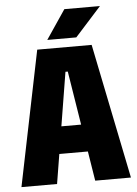

<svg xmlns="http://www.w3.org/2000/svg" viewBox="-56 -861 647 905"><g transform="rotate(-5 267.0 -409.0)"><path d="M8.5 0 139 -639H396.5L526.5 0H357.5L273.5 -523.5H262.5L177 0ZM149.5 -140V-269H383.5V-140ZM283 -818H451V-817.5L327.5 -680.5H190.5V-681Z"/></g></svg>

Font: Anek Odia SemiCondensed ExtraBold
Style: Regular
Weight: 800
Width: 4
Designer: Yesha Goshar & Mahesh Sahu (Odia), Yesha Goshar (Latin)
Foundry: Ek Type
Version: Version 1.003